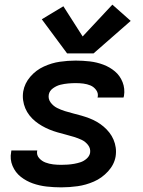

<svg xmlns="http://www.w3.org/2000/svg" viewBox="-20 -799 616 827"><path d="M244 8Q279 8 314.5 3Q350 -2 384.5 -17Q419 -32 445.5 -61Q472 -90 478 -125Q481 -145 478.5 -163Q476 -181 469 -197.5Q462 -214 451 -228Q440 -242 426.5 -253.5Q413 -265 397.5 -274Q382 -283 365 -289.5Q348 -296 330.5 -301Q313 -306 295 -310.5Q277 -315 259.5 -320.5Q242 -326 226 -334Q210 -342 198.5 -357Q187 -372 190 -391Q190 -391 190 -391Q190 -391 190 -391Q193 -408 208.5 -419Q224 -430 240.5 -434Q257 -438 273.5 -439.5Q290 -441 306 -441Q323 -441 339 -439Q355 -437 369.5 -431Q384 -425 394 -411.5Q404 -398 401 -382Q401 -380 400 -379H512Q513 -383 514 -386Q519 -417 508 -445Q497 -473 475 -491.5Q453 -510 425 -520.5Q397 -531 367 -534.5Q337 -538 306 -538Q272 -538 237.5 -533Q203 -528 169 -512.5Q135 -497 110.5 -468.5Q86 -440 80 -405Q77 -386 79.5 -367.5Q82 -349 89 -332.5Q96 -316 107 -302Q118 -288 131.5 -277Q145 -266 160.5 -257Q176 -248 193 -241Q210 -234 227.5 -229Q245 -224 262.5 -219.5Q280 -215 298 -209.5Q316 -204 332 -196.5Q348 -189 359.5 -174Q371 -159 368 -140Q365 -126 353 -115.5Q341 -105 327.5 -100.5Q314 -96 300 -93.5Q286 -91 272 -90Q258 -89 244 -89Q226 -89 209 -91Q192 -93 176 -99Q160 -105 148.5 -118Q137 -131 140 -149L141 -151H29Q28 -148 28 -144Q22 -113 34 -84.5Q46 -56 69.5 -37.5Q93 -19 121.5 -9Q150 1 181 4.5Q212 8 244 8ZM269 -569H383L543 -709L464 -779L336 -642L253 -772L160 -716Z"/></svg>

Font: Iosevka Sparkle Semibold
Style: Italic
Weight: 600
Italic angle: -9°
Designer: Belleve Invis
Foundry: Belleve Invis
Version: Version 4.5.0; ttfautohint (v1.8.3)